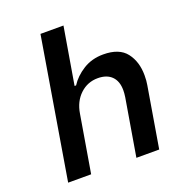

<svg xmlns="http://www.w3.org/2000/svg" viewBox="-135 -851 874 957"><g transform="rotate(-20 302.5 -372.0)"><path d="M187 -744H309L258 -442H266Q292 -483 338.5 -512Q385 -541 445 -541Q530 -541 567 -493Q604 -445 604 -373Q604 -343 600 -322L546 0H425L476 -303Q479 -323 479 -339Q479 -387 453 -413Q427 -439 379 -439Q325 -439 285.5 -402Q246 -365 236 -303L185 0H63Z"/></g></svg>

Font: Be Vietnam SemiBold
Style: Italic
Weight: 600
Italic angle: -9.556°
Designer: Gabriel Lam
Foundry: TypeRant
Version: Version 3.000